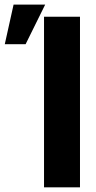

<svg xmlns="http://www.w3.org/2000/svg" viewBox="-35 -799 408 819"><path d="M306.2 -727.5V0H152.8V-727.5ZM-14.6 -610.4 22.9 -779.3H157.7L74.2 -610.4Z"/></svg>

Font: Inter Tight
Style: Bold
Weight: 700
Designer: Rasmus Andersson
Foundry: rsms
Version: Version 3.004; ttfautohint (v1.8.4.7-5d5b)